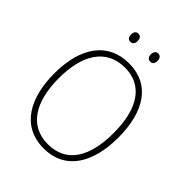

<svg xmlns="http://www.w3.org/2000/svg" viewBox="-249 -1026 1170 1170"><g transform="rotate(45 335.5 -441.5)"><path d="M222 -858C222 -837 231 -823 250 -823C271 -823 279 -837 279 -858C279 -878 271 -893 250 -893C231 -893 222 -878 222 -858ZM393 -858C393 -837 403 -823 421 -823C442 -823 450 -837 450 -858C450 -879 441 -893 421 -893C403 -893 393 -878 393 -858ZM612 -358C612 -581 521 -725 339 -725C157 -725 59 -585 59 -359C59 -152 143 10 336 10C528 10 612 -149 612 -358ZM99 -359C99 -558 177 -689 339 -689C491 -689 572 -569 572 -358C572 -153 497 -26 336 -26C177 -26 99 -157 99 -359Z"/></g></svg>

Font: Noto Sans Thai SemCond ExtLt
Style: Regular
Weight: 200
Width: 4
Designer: Monotype Design Team
Foundry: Monotype Imaging Inc.
Version: Version 2.002